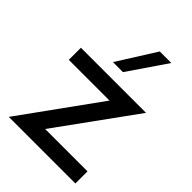

<svg xmlns="http://www.w3.org/2000/svg" viewBox="-214 -815 907 907"><g transform="rotate(45 240.0 -361.5)"><path d="M300 -391H28V-472H463L180 -81H463V0H18ZM304 -723H381L250 -531H183Z"/></g></svg>

Font: Madhuban
Style: Regular
Weight: 400
Designer: jaikishan Patel
Foundry: MagicType
Version: Version 1.000